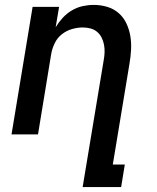

<svg xmlns="http://www.w3.org/2000/svg" viewBox="-20 -548 640 783"><path d="M317 215 403 -303Q406 -319 406.5 -335Q407 -351 404 -366.5Q401 -382 394 -395.5Q387 -409 375.5 -418.5Q364 -428 349 -432Q334 -436 317 -436Q296 -436 273.5 -429.5Q251 -423 232.5 -408.5Q214 -394 203.5 -372.5Q193 -351 189 -329L135 0H27L113 -520H221L207 -437Q219 -457 235.5 -475Q252 -493 273 -505.5Q294 -518 317 -523Q340 -528 362 -528Q391 -528 417.5 -520Q444 -512 464 -494.5Q484 -477 495.5 -452.5Q507 -428 511.5 -401Q516 -374 514.5 -345.5Q513 -317 508 -288L440 123H489L474 215Z"/></svg>

Font: Iosevka Semibold Extended
Style: Italic
Weight: 600
Width: 7
Italic angle: -9°
Monospace: yes
Designer: Belleve Invis
Foundry: Belleve Invis
Version: Version 32.5.0; ttfautohint (v1.8.4)